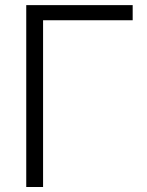

<svg xmlns="http://www.w3.org/2000/svg" viewBox="-20 -748 589 768"><path d="M510.7 -727.5V-667H152.3V0H85V-727.5Z"/></svg>

Font: Inter 24pt Light
Style: Regular
Weight: 300
Designer: Rasmus Andersson
Foundry: rsms
Version: Version 4.001;git-66647c0bb